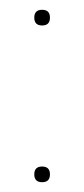

<svg xmlns="http://www.w3.org/2000/svg" viewBox="-20 -369 172 392"><path d="M66 -317Q50 -317 50 -333Q50 -349 66 -349Q82 -349 82 -333Q82 -317 66 -317ZM66 3Q50 3 50 -13Q50 -29 66 -29Q82 -29 82 -13Q82 3 66 3Z"/></svg>

Font: Alumni Sans Pinstripe
Style: Regular
Weight: 400
Designer: Robert E. Leuschke
Foundry: Robert E. Leuschke
Version: Version 1.010; ttfautohint (v1.8.4.7-5d5b)